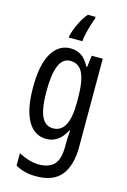

<svg xmlns="http://www.w3.org/2000/svg" viewBox="-147 -833 756 1140"><g transform="rotate(15 231.0 -263.0)"><path d="M199 -547Q237 -547 265.5 -528Q294 -509 316 -466H321L330 -537H398V6Q398 118 350 179Q302 240 195 240Q158 240 127.5 232.5Q97 225 68 209V132Q136 168 193 168Q255 168 286 135.5Q317 103 317 25V9Q317 -8 318 -29.5Q319 -51 321 -75H317Q274 10 196 10Q123 10 82.5 -60Q42 -130 42 -266Q42 -406 84 -476.5Q126 -547 199 -547ZM216 -475Q169 -475 147 -421.5Q125 -368 125 -265Q125 -159 148 -110Q171 -61 219 -61Q317 -61 317 -245V-270Q317 -377 293 -426Q269 -475 216 -475ZM292 -755Q285 -737 276.5 -709Q268 -681 261.5 -653Q255 -625 254 -606H171V-616Q179 -651 199.5 -694.5Q220 -738 245 -766H292Z"/></g></svg>

Font: Noto Sans Gurmukhi ExtraCondensed
Style: Regular
Weight: 400
Width: 2
Designer: Jelle Bosma - Monotype Design Team
Foundry: Monotype Imaging Inc.
Version: Version 2.004; ttfautohint (v1.8.4.7-5d5b)